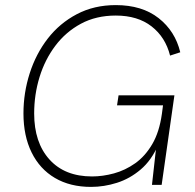

<svg xmlns="http://www.w3.org/2000/svg" viewBox="-20 -725 765 753"><path d="M337 8Q255 8 195.5 -27Q136 -62 104 -127Q72 -192 72 -280Q72 -361 96.5 -437.5Q121 -514 167.5 -574Q214 -634 281.5 -669.5Q349 -705 434 -705Q537 -705 602 -654Q667 -603 687 -520L647 -507Q629 -579 574.5 -621.5Q520 -664 434 -664Q357 -664 297.5 -632Q238 -600 197 -545.5Q156 -491 135 -422.5Q114 -354 114 -280Q114 -166 174 -99.5Q234 -33 341 -33Q383 -33 427 -45Q471 -57 510 -84.5Q549 -112 577 -159.5Q605 -207 615 -279L623 -340L630 -312H439L445 -351H664L614 0H576L594 -161L600 -156Q574 -96 531.5 -60Q489 -24 438.5 -8Q388 8 337 8Z"/></svg>

Font: Hanken Grotesk ExtraLight
Style: Italic
Weight: 250
Italic angle: -8°
Designer: Alfredo Marco Pradil
Foundry: Hanken Design Co.
Version: Version 3.013